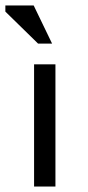

<svg xmlns="http://www.w3.org/2000/svg" viewBox="-25 -682 323 702"><path d="M0 0ZM99.6 -446.8H177.7V0H99.6ZM165.5 -522.5H114.3L-5.4 -639.6V-662.1H98.1Z"/></svg>

Font: PT Astra Sans
Style: Regular
Weight: 400
Designer: A.Korolkova, I. Chaeva
Foundry: ParaType Ltd
Version: Version 1.001; ttfautohint (v1.6)